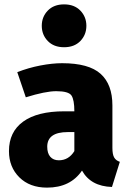

<svg xmlns="http://www.w3.org/2000/svg" viewBox="-20 -840 589 878"><path d="M195 18Q116 18 68.5 -29Q21 -76 21 -149Q21 -237 86 -284Q151 -331 274 -331H320Q320 -383 307 -403Q294 -423 237 -423Q188 -423 98 -395L59 -510Q110 -530 164.5 -540.5Q219 -551 264 -551Q386 -551 440 -502.5Q494 -454 494 -358V-164Q494 -134 502 -120Q510 -106 528 -100L492 15Q395 12 355 -60Q302 18 195 18ZM249 -107Q294 -107 320 -149V-236H290Q196 -236 196 -169Q196 -139 210 -123Q224 -107 249 -107ZM273 -624Q226 -624 198.5 -652.5Q171 -681 171 -722Q171 -763 198.5 -791.5Q226 -820 273 -820Q320 -820 347.5 -791.5Q375 -763 375 -722Q375 -681 347.5 -652.5Q320 -624 273 -624Z"/></svg>

Font: Trujillo ExtraBold
Style: Regular
Weight: 800
Designer: Fira Sans original fonts by bBox Type GmbH, Carrois Corporate GbR, & Edenspiekermann AG / Changes by Cristiano Sobral
Foundry: Fira Sans original fonts by bBox Type GmbH, Carrois Corporate GbR, & Edenspiekermann AG / Changes by Cristiano Sobral
Version: Version 4.301;July 28, 2020;FontCreator 13.0.0.2655 64-bit